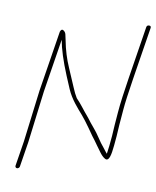

<svg xmlns="http://www.w3.org/2000/svg" viewBox="-83 -787 701 862"><g transform="rotate(10 267.5 -356.0)"><path d="M112.9 -350 151.3 -592C158.3 -551.5 174.9 -499.5 201.2 -436C209.7 -416.7 217.7 -397.7 225.3 -379C243.9 -336.1 275.8 -301.5 298.9 -275C305.9 -267 312.1 -259.3 317.4 -252C322.8 -244.7 329.8 -235.1 338.4 -223.4C347.1 -211.6 354.6 -200.5 361.8 -190C366.5 -183.3 371 -177.3 375.5 -172C379.3 -166.7 384 -160.2 389.4 -152.5C394.9 -144.8 401.7 -135.5 409.9 -124.4C418 -113.3 425.8 -105.5 433.2 -101C447 -90.8 456.4 -102.1 461.6 -135C464.1 -150.3 466.6 -174.7 469.2 -208L472.4 -260C473.8 -277.3 475.8 -301 478.2 -331C480.6 -361 487.1 -409.3 497.6 -476L535.2 -713C536.2 -719.7 533.4 -723 526.8 -723C520.1 -723 516.2 -719.7 515.2 -713L477.6 -475.5C473.2 -447.8 469 -419.2 464.9 -389.5C460.9 -359.8 458.1 -335 456.6 -315C455.1 -295 453.6 -276 452.1 -258L448.9 -206C446.3 -172.7 443.2 -145 439.7 -123L433 -131C430.2 -134.3 426.5 -139.2 421.8 -145.5C417.1 -151.8 411.7 -158.7 405.5 -166C400.7 -173.3 396.2 -179.8 392.1 -185.5C388 -191.2 382.8 -198.6 376.5 -207.9C370.2 -217.1 358.1 -230 345 -246.5L328.9 -267.5C323.5 -274.5 316.6 -282.8 308.2 -292.3C299.7 -301.8 288.4 -319.6 263.5 -345.5C255.8 -357.8 248.2 -373 240.9 -391C233.5 -409 221.7 -436.5 205.5 -473.6C189.2 -510.6 177.2 -549.7 169.3 -591C166.9 -603.7 164.8 -613.2 163.1 -619.5C161.3 -625.8 157.9 -631 151.6 -635C145.2 -639 140.2 -636 136.7 -626L92.9 -350L63.4 -113L45.3 1C44.9 3.7 45.6 6 47.2 8C48.9 10 51.1 11 53.8 11C56.4 11 58.9 10 61.2 8C63.6 6 64.9 3.7 65.3 1L83.4 -113Z"/></g></svg>

Font: Proton
Style: RgCndIt
Weight: 500
Version: Version 1.017